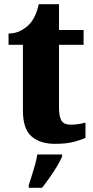

<svg xmlns="http://www.w3.org/2000/svg" viewBox="-20 -680 447 921"><path d="M243 10Q173 10 131.5 -25.5Q90 -61 90 -149V-465H21V-519Q58 -520 83.5 -535Q109 -550 123 -566Q136 -580 147.5 -604Q159 -628 166 -660H263V-536H381V-465H263V-165Q263 -122 274.5 -102Q286 -82 319 -82Q357 -82 390 -92V-19Q373 -10 336 0Q299 10 243 10ZM118 208Q124 189 132.5 162.5Q141 136 148.5 109Q156 82 159 61H278V71Q269 92 253 118.5Q237 145 218 172Q199 199 182 221H118Z"/></svg>

Font: Noto Serif Armenian SemiCondensed ExtraBold
Style: Regular
Weight: 800
Width: 4
Designer: Monotype Design Team
Foundry: Monotype Imaging Inc.
Version: Version 2.008; ttfautohint (v1.8.4.7-5d5b)